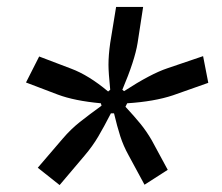

<svg xmlns="http://www.w3.org/2000/svg" viewBox="-20 -630 640 554"><path d="M55 -392 93 -467 185 -432Q236 -413 292 -366L298 -371Q293 -421 293 -443Q293 -471 298 -506L315 -610H393L377 -506Q369 -456 333 -371L338 -367Q415 -417 463 -433L566 -468L581 -391L479 -355Q425 -337 347 -332L342 -322Q368 -294 385.5 -272.5Q403 -251 418 -225L464 -140L397 -97L351 -182Q336 -209 327 -237Q318 -265 309 -303H300Q280 -264 263.5 -236Q247 -208 224 -181L152 -96L89 -146L161 -230Q184 -257 210.5 -278Q237 -299 273 -325L271 -332Q195 -339 147 -357Z"/></svg>

Font: JetBrains Mono Semi Light
Style: Italic
Weight: 350
Italic angle: -9°
Monospace: yes
Designer: Philipp Nurullin, Konstantin Bulenkov
Foundry: JetBrains
Version: 2.002